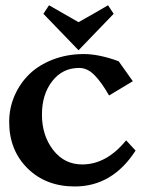

<svg xmlns="http://www.w3.org/2000/svg" viewBox="-20 -692 548 715"><path d="M421.9 -463.9 474.6 -389.6 386.2 -336.4Q358.9 -384.3 332.5 -411.6Q306.2 -439 274.4 -439Q212.9 -439 174.6 -389.9Q136.2 -340.8 136.2 -265.1Q136.2 -187.5 178 -133.5Q219.7 -79.6 286.1 -79.6Q376.5 -79.6 449.7 -169.4L484.9 -131.3Q398.9 2.4 258.3 2.4Q150.9 2.4 82.5 -65.2Q14.2 -132.8 14.2 -237.8Q14.2 -289.6 34.2 -335.7Q54.2 -381.8 89.8 -416.3Q125.5 -450.7 178.2 -470.7Q231 -490.7 292.5 -490.7Q348.6 -490.7 421.9 -463.9ZM272.5 -504.9 141.6 -640.6 162.6 -672.4 272.5 -609.4Q341.8 -648.4 382.3 -672.4L403.3 -640.6Z"/></svg>

Font: Flanker
Style: Bold
Weight: 700
Designer: Flanker
Foundry: Flanker
Version: Version 2.021